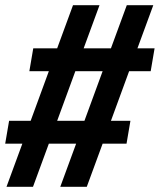

<svg xmlns="http://www.w3.org/2000/svg" viewBox="-53 -737 615 739"><path d="M-28 -18 33 -184H-33L-18 -272H65L135 -463H60L75 -551H167L228 -717H330L269 -551H374L435 -717H537L476 -551H542L527 -463H444L374 -272H449L434 -184H342L281 -18H179L240 -184H135L74 -18ZM272 -272 342 -463H237L167 -272Z"/></svg>

Font: Iosevka SS04 Semibold
Style: Italic
Weight: 600
Italic angle: -9°
Monospace: yes
Designer: Belleve Invis
Foundry: Belleve Invis
Version: Version 19.0.0; ttfautohint (v1.8.4)